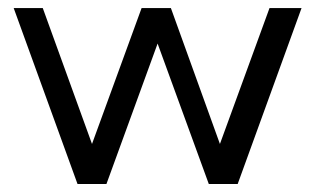

<svg xmlns="http://www.w3.org/2000/svg" viewBox="-20 -460 787 480"><path d="M210 -100.1 334 -439.9H407.2L529.8 -100.1L653.8 -439.9H733.9L574.2 0H502L374 -351.1L246.1 0H173.8L14.2 -439.9H86.9Z"/></svg>

Font: Pfennig
Style: Medium
Weight: 500
Version: Version 20120410 ; ttfautohint (v0.8)